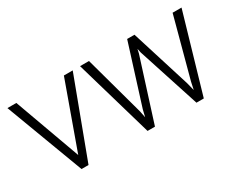

<svg xmlns="http://www.w3.org/2000/svg" viewBox="-77 -829 1388 1129"><g transform="rotate(-30 617.5 -264.0)"><path d="M79.1 -528.3 241.2 -81.1 401.9 -528.3H461.9L264.2 0H216.8L18.6 -528.3Z M704.1 -123.5 831.5 -528.3H881.3L1006.8 -127L1020.5 -72.3L1031.2 -122.6L1140.1 -528.3H1200.7L1046.9 0H997.1L860.8 -419.9L855 -447.8L848.6 -419.4L715.3 0H665L511.7 -528.3H572.3L684.1 -121.1L692.9 -76.7Z"/></g></svg>

Font: Vazirmatn UI FD ExtraLight
Style: Regular
Weight: 200
Designer: Saber Rastikerdar
Foundry: Saber Rastikerdar
Version: Version 33.003